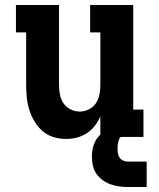

<svg xmlns="http://www.w3.org/2000/svg" viewBox="-20 -550 640 771"><path d="M246 8Q220 8 195 0.5Q170 -7 151 -23.5Q132 -40 118.5 -62.5Q105 -85 97.5 -109.5Q90 -134 87.5 -159Q85 -184 85 -210V-420H44V-530H217V-210Q217 -191 220.5 -171.5Q224 -152 234.5 -136Q245 -120 263 -111Q281 -102 300 -102Q319 -102 337 -111Q355 -120 365.5 -136Q376 -152 379.5 -171.5Q383 -191 383 -210V-420H342V-530H515V-110H556V0H383V-82Q374 -62 360.5 -44.5Q347 -27 328.5 -15Q310 -3 288.5 2.5Q267 8 246 8ZM494 201Q476 201 458 198.5Q440 196 423.5 190Q407 184 392 173Q377 162 367 147.5Q357 133 353 115Q349 97 349 79Q349 63 352 47.5Q355 32 362.5 17.5Q370 3 381.5 -8Q393 -19 407 -26Q421 -33 437 -36Q453 -39 469 -39V0Q462 0 459 7Q456 14 454.5 20.5Q453 27 452.5 33.5Q452 40 452 47Q452 57 453.5 66.5Q455 76 460.5 83.5Q466 91 475 95Q484 99 494 99H569V201Z"/></svg>

Font: Iosevka Slab XBdEx
Style: Regular
Weight: 800
Width: 7
Monospace: yes
Designer: Belleve Invis
Foundry: Belleve Invis
Version: Version 11.1.0; ttfautohint (v1.8.3)